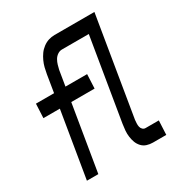

<svg xmlns="http://www.w3.org/2000/svg" viewBox="-171 -863 942 991"><g transform="rotate(-30 300.0 -367.5)"><path d="M62 0 127 -392H29L33 -476H141L158 -580Q161 -598 165.5 -616Q170 -634 178 -651.5Q186 -669 197 -684.5Q208 -700 224 -712Q240 -724 257.5 -729.5Q275 -735 293 -735H531L434 -148Q433 -138 432.5 -127.5Q432 -117 434 -107.5Q436 -98 443 -91Q450 -84 460 -84H539L535 0H456Q437 0 420 -5.5Q403 -11 391 -24Q379 -37 373 -53Q367 -69 364.5 -87.5Q362 -106 363.5 -124.5Q365 -143 368 -162L449 -651H289Q275 -651 262.5 -642.5Q250 -634 242.5 -621Q235 -608 231 -594Q227 -580 224 -567L209 -476H338L334 -392H195L130 0Z"/></g></svg>

Font: Iosevka SS04 Md Ex Obl
Style: Regular
Weight: 500
Width: 7
Italic angle: -9°
Monospace: yes
Designer: Belleve Invis
Foundry: Belleve Invis
Version: Version 19.0.0; ttfautohint (v1.8.4)